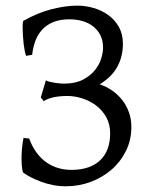

<svg xmlns="http://www.w3.org/2000/svg" viewBox="-20 -650 542 685"><path d="M448.7 -197.3Q448.7 -150.9 429.7 -112.1Q410.6 -73.2 378.4 -45.2Q346.2 -17.1 304 -1.2Q261.7 14.6 215.3 14.6Q191.4 14.6 169.2 10.3Q147 5.9 127.7 -1.2Q108.4 -8.3 92 -16.6Q75.7 -24.9 64 -33.2Q61 -34.7 59.1 -47.6Q57.1 -60.5 56.9 -78.9Q56.6 -97.2 58.3 -118.4Q60.1 -139.6 64 -158.2Q69.8 -157.2 74.2 -156.7L84 -155.8Q95.2 -126 111.1 -104.7Q127 -83.5 146.5 -70.1Q166 -56.6 188.2 -50.3Q210.4 -43.9 234.4 -43.9Q269 -43.9 294.9 -53Q320.8 -62 338.1 -78.9Q355.5 -95.7 364.3 -119.9Q373 -144 373 -173.8Q373 -207.5 358.6 -232.7Q344.2 -257.8 321.8 -274.4Q299.3 -291 272.5 -299.3Q245.6 -307.6 220.7 -307.6Q191.4 -307.6 169.4 -302.5Q147.5 -297.4 136.2 -289.1L125.5 -302.2L143.6 -363.3Q149.9 -359.9 159.4 -357.7Q168.9 -355.5 179 -354Q189 -352.5 197.5 -352.1Q206.1 -351.6 210.9 -351.6Q250 -352.1 276.4 -366Q302.7 -379.9 318.6 -399.7Q334.5 -419.4 341.1 -441.4Q347.7 -463.4 347.7 -479.5Q347.7 -504.4 338.6 -523.2Q329.6 -542 313.5 -554.9Q297.4 -567.9 275.4 -574.5Q253.4 -581.1 227.5 -581.1Q194.8 -581.1 170.9 -571.5Q147 -562 131.1 -544.9Q115.2 -527.8 106.4 -504.6Q97.7 -481.4 94.7 -454.6L73.2 -450.7Q70.3 -457.5 68.1 -469.2Q65.9 -481 64.2 -494.6Q62.5 -508.3 61.8 -522.2Q61 -536.1 60.8 -547.9Q60.5 -559.6 61.3 -567.1Q62 -574.7 63.5 -575.7Q114.3 -604.5 164.1 -617.2Q213.9 -629.9 255.4 -629.9Q284.7 -629.9 313.7 -621.6Q342.8 -613.3 366.2 -596.4Q389.6 -579.6 404.1 -554Q418.5 -528.3 418.5 -493.7Q418.5 -449.7 399.4 -413.3Q380.4 -377 335.9 -349.1Q359.4 -341.3 379.9 -327.1Q400.4 -313 415.8 -293.5Q431.2 -273.9 439.9 -249.5Q448.7 -225.1 448.7 -197.3Z"/></svg>

Font: Gentium Plus
Style: Regular
Weight: 400
Designer: J. Victor Gaultney, Annie Olsen, Iska Routamaa
Foundry: SIL International
Version: Version 1.510